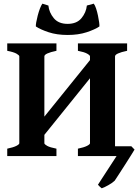

<svg xmlns="http://www.w3.org/2000/svg" viewBox="-20 -852 763 1048"><path d="M19.5 0V-40.5Q52.7 -47.4 69.1 -55.7Q85.4 -64 85.4 -70.3V-544.4Q85.4 -550.3 70.1 -559.1Q54.7 -567.9 19.5 -574.7V-615.2H288.1V-574.7Q222.2 -561 222.2 -544.4V-70.3Q222.2 -64.5 237.3 -55.9Q252.4 -47.4 288.1 -40.5V0ZM405.3 0V-40.5Q438.5 -47.4 454.8 -55.7Q471.2 -64 471.2 -70.3V-544.4Q471.2 -550.3 455.8 -559.1Q440.4 -567.9 405.3 -574.7V-615.2H673.8V-574.7Q607.9 -561 607.9 -544.4V-50.8Q607.9 -44.9 623.3 -42.7Q638.7 -40.5 673.8 -40.5V0ZM152.3 -29.3V-128.9L501.5 -561.5V-462.4ZM175.8 -707.5Q174.8 -713.4 177.7 -730.2Q180.7 -747.1 186 -767.6Q191.4 -788.1 198.2 -805.9Q205.1 -823.7 211.4 -832L244.1 -821.8Q248 -783.7 273.7 -752.7Q299.3 -721.7 349.1 -721.7Q398.9 -721.7 424.6 -752.7Q450.2 -783.7 454.1 -821.8L491.7 -832Q498.5 -823.7 504.4 -805.9Q510.3 -788.1 514.6 -767.6Q519 -747.1 521.2 -730.2Q523.4 -713.4 522.5 -707.5Q498 -690.9 452.9 -676Q407.7 -661.1 349.1 -661.1Q290.5 -661.1 245.6 -676Q200.7 -690.9 175.8 -707.5ZM696.8 -53.7 714.4 -35.6Q711.4 -30.3 697 -7.3Q682.6 15.6 664.1 44.7Q645.5 73.7 629.2 98.9Q612.8 124 606 134.3Q594.2 146 571 158.9Q547.9 171.9 535.2 175.8Q530.3 172.4 524.2 166.5Q518.1 160.6 514.6 156.2L616.2 0L563 -53.7Z"/></svg>

Font: Gentium Book Plus
Style: Bold
Weight: 700
Designer: Victor Gaultney, Annie Olsen, Iska Routamaa, Becca Hirsbrunner
Foundry: SIL International
Version: Version 6.101